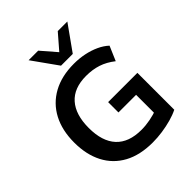

<svg xmlns="http://www.w3.org/2000/svg" viewBox="-256 -1089 1248 1248"><g transform="rotate(-45 368.0 -464.5)"><path d="M416 10Q299 10 218.5 -34Q138 -78 96 -159Q54 -240 54 -351Q54 -463 97 -544.5Q140 -626 221 -670.5Q302 -715 415 -715Q465 -715 510.5 -705.5Q556 -696 595 -678Q634 -660 662 -634L619 -534Q572 -571 523 -587Q474 -603 415 -603Q303 -603 245.5 -538Q188 -473 188 -351Q188 -228 247 -164Q306 -100 422 -100Q462 -100 503 -108Q544 -116 583 -130L558 -73V-286H396V-381H665V-42Q633 -26 591.5 -14.5Q550 -3 505 3.5Q460 10 416 10ZM347 -765 223 -939H311L401 -835L491 -939H579L455 -765Z"/></g></svg>

Font: Nunito Sans 12pt ExtraLight
Style: Regular
Weight: 200
Version: Version 3.101;gftools[0.9.27]